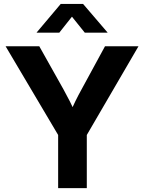

<svg xmlns="http://www.w3.org/2000/svg" viewBox="-20 -965 739 985"><path d="M278.3 0V-272.5L8.8 -727.5H181.6L305.2 -507.3Q322.3 -476.6 337.9 -445.8Q353.5 -415 369.1 -381.3H336.4Q351.6 -415 366.7 -445.8Q381.8 -476.6 398.9 -507.3L518.6 -727.5H690.4L425.3 -272.5V0ZM284.2 -797.4H168V-798.3L291.5 -944.8H406.2L531.7 -798.3V-797.4H415L349.1 -879.4Z"/></svg>

Font: Inter 28pt
Style: Bold
Weight: 700
Designer: Rasmus Andersson
Foundry: rsms
Version: Version 4.001;git-66647c0bb